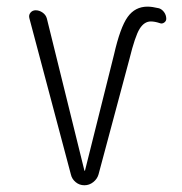

<svg xmlns="http://www.w3.org/2000/svg" viewBox="-20 -550 540 570"><path d="M190.4 -32.2 67.4 -495.1Q64.5 -504.9 70.3 -512.2Q76.2 -519.5 85.9 -519.5Q96.7 -519.5 106.4 -512.7Q116.2 -505.9 119.1 -495.1L230.5 -43.9Q230.5 -43 231.4 -43Q232.4 -43 232.4 -43.9L318.4 -387.7Q336.9 -468.8 358.9 -499.5Q380.9 -530.3 418 -530.3Q431.6 -530.3 452.1 -525.4Q460.9 -522.5 467.3 -513.7Q473.6 -504.9 473.6 -494.1Q473.6 -487.3 467.3 -482.9Q460.9 -478.5 454.1 -481.4Q439.5 -486.3 427.7 -486.3Q408.2 -486.3 394.5 -464.4Q380.9 -442.4 364.3 -375L272.5 -32.2Q268.6 -18.6 256.8 -9.3Q245.1 0 230.5 0Q215.8 0 204.6 -9.3Q193.4 -18.6 190.4 -32.2Z"/></svg>

Font: Rounded-L Mgen+ 1m light
Style: Regular
Weight: 200
Designer: [Source Han Sans]
Ryoko NISHIZUKA  (kana & ideographs); Paul D. Hunt (Latin, Greek & Cyrillic); Wenlong ZHANG  (bopomofo
Version: Version 1.059.20150602